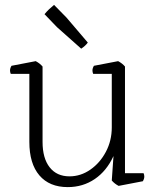

<svg xmlns="http://www.w3.org/2000/svg" viewBox="-20 -755 646 785"><path d="M564 -14 465 5Q448 -4 437 -17L444 -117Q416 -56 367.5 -23Q319 10 257 10Q182 10 141 -38Q100 -86 100 -175V-453H24Q21 -460 21 -467Q21 -476 27 -486L126 -505Q143 -496 154 -483V-175Q154 -108 183 -71Q212 -34 264 -34Q310 -34 349.5 -61.5Q389 -89 413 -134.5Q437 -180 437 -234V-453H361Q358 -460 358 -467Q358 -476 364 -486L463 -505Q480 -496 491 -483V-47H567Q570 -40 570 -33Q570 -24 564 -14ZM312 -556 213 -644 162 -697Q172 -709 180 -716.5Q188 -724 201 -735L252 -683L339 -581Q330 -568 312 -556Z"/></svg>

Font: Scope One
Style: Regular
Weight: 400
Designer: Dalton Maag Ltd
Foundry: Dalton Maag Ltd
Version: Version 1.002; ttfautohint (v1.4.1) -l 11 -r 50 -G 50 -x 14 